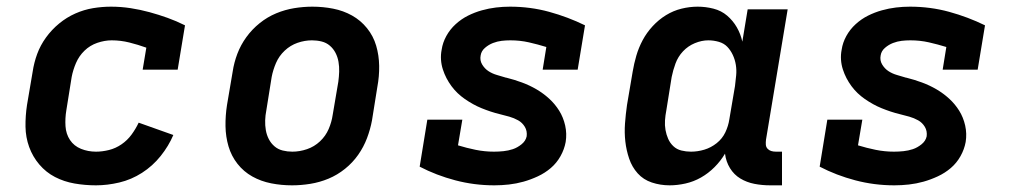

<svg xmlns="http://www.w3.org/2000/svg" viewBox="-20 -548 3040 576"><path d="M268 8Q235 8 203.5 2.5Q172 -3 145 -17Q118 -31 98 -54.5Q78 -78 67.5 -107Q57 -136 56.5 -168Q56 -200 61 -233L78 -333Q82 -360 91.5 -386Q101 -412 118 -435.5Q135 -459 157.5 -477.5Q180 -496 206 -507.5Q232 -519 259 -523.5Q286 -528 313 -528Q343 -528 372 -523.5Q401 -519 428.5 -511.5Q456 -504 482.5 -494.5Q509 -485 535 -472L513 -339H408L419 -405Q394 -414 368 -420.5Q342 -427 315 -427Q294 -427 272 -419.5Q250 -412 233.5 -396Q217 -380 208 -359Q199 -338 195 -317L179 -217Q175 -193 176.5 -169.5Q178 -146 190 -128Q202 -110 223 -101.5Q244 -93 268 -93Q287 -93 307 -98Q327 -103 344.5 -115Q362 -127 374.5 -144Q387 -161 396 -180L500 -143Q486 -110 462 -80Q438 -50 406 -29.5Q374 -9 338 -0.5Q302 8 268 8Z M856 8Q824 8 793.5 2Q763 -4 737 -18.5Q711 -33 692.5 -56.5Q674 -80 665.5 -109Q657 -138 656.5 -169.5Q656 -201 661 -233L678 -333Q682 -360 692 -386.5Q702 -413 719 -436.5Q736 -460 759 -478.5Q782 -497 808.5 -508Q835 -519 862.5 -523.5Q890 -528 917 -528Q949 -528 979.5 -522Q1010 -516 1036 -501.5Q1062 -487 1081 -463.5Q1100 -440 1108.5 -411Q1117 -382 1117.5 -350.5Q1118 -319 1112 -287L1096 -187Q1091 -160 1081 -133.5Q1071 -107 1054.5 -83.5Q1038 -60 1015 -41.5Q992 -23 965.5 -12Q939 -1 911 3.5Q883 8 856 8ZM857 -93Q879 -93 901 -100.5Q923 -108 940 -124Q957 -140 966 -161Q975 -182 978 -203L995 -303Q997 -318 997.5 -333Q998 -348 995.5 -362.5Q993 -377 986.5 -389.5Q980 -402 969.5 -411Q959 -420 945 -423.5Q931 -427 916 -427Q894 -427 872.5 -419.5Q851 -412 834 -396Q817 -380 808 -359Q799 -338 795 -317L779 -217Q776 -202 775.5 -187Q775 -172 777.5 -157.5Q780 -143 786.5 -130.5Q793 -118 803.5 -109Q814 -100 828 -96.5Q842 -93 857 -93Z M1463 8Q1403 8 1346 -7Q1289 -22 1239 -48L1262 -189H1367L1354 -112Q1380 -104 1407 -98.5Q1434 -93 1462 -93Q1476 -93 1490.5 -94.5Q1505 -96 1518.5 -100.5Q1532 -105 1544.5 -115Q1557 -125 1560 -139Q1562 -155 1554.5 -167.5Q1547 -180 1534.5 -187Q1522 -194 1508 -198Q1494 -202 1479.5 -205.5Q1465 -209 1451.5 -213.5Q1438 -218 1424.5 -223.5Q1411 -229 1398.5 -236Q1386 -243 1374.5 -251Q1363 -259 1353 -268.5Q1343 -278 1334.5 -289.5Q1326 -301 1319.5 -313.5Q1313 -326 1308.5 -340Q1304 -354 1303 -369Q1302 -384 1305 -399Q1308 -420 1319 -440Q1330 -460 1347 -475.5Q1364 -491 1384 -501Q1404 -511 1425.5 -517Q1447 -523 1468 -525.5Q1489 -528 1510 -528Q1571 -528 1627.5 -512.5Q1684 -497 1735 -472L1713 -339H1608L1619 -407Q1593 -415 1566.5 -421Q1540 -427 1511 -427Q1498 -427 1485 -425.5Q1472 -424 1459 -419Q1446 -414 1435 -404.5Q1424 -395 1422 -382Q1419 -367 1426.5 -354.5Q1434 -342 1445.5 -334.5Q1457 -327 1471 -323Q1485 -319 1498 -315H1499Q1523 -309 1546 -300.5Q1569 -292 1589.5 -280Q1610 -268 1627.5 -252Q1645 -236 1657.5 -216Q1670 -196 1675.5 -171.5Q1681 -147 1677 -122Q1673 -100 1661.5 -79.5Q1650 -59 1632.5 -44Q1615 -29 1593.5 -19Q1572 -9 1550.5 -3Q1529 3 1507 5.5Q1485 8 1463 8Z M1989 8Q1961 8 1935.5 -0.5Q1910 -9 1893 -28Q1876 -47 1867.5 -72Q1859 -97 1856 -123.5Q1853 -150 1855 -177.5Q1857 -205 1861 -233L1878 -333Q1882 -357 1889 -381Q1896 -405 1908 -427.5Q1920 -450 1938 -469.5Q1956 -489 1978 -502.5Q2000 -516 2024.5 -522Q2049 -528 2073 -528Q2097 -528 2120.5 -522Q2144 -516 2161.5 -501Q2179 -486 2190.5 -466Q2202 -446 2207 -423L2223 -520H2343L2278 -129Q2277 -121 2277.5 -114Q2278 -107 2282.5 -102Q2287 -97 2293.5 -95Q2300 -93 2308 -93H2326V8H2291Q2266 8 2243 3.5Q2220 -1 2201 -12.5Q2182 -24 2170 -43.5Q2158 -63 2155 -87Q2142 -65 2123.5 -46.5Q2105 -28 2083 -15.5Q2061 -3 2036.5 2.5Q2012 8 1989 8ZM2053 -93Q2073 -93 2093 -99Q2113 -105 2130 -118.5Q2147 -132 2156 -151Q2165 -170 2168 -190L2185 -290Q2187 -306 2188.5 -322Q2190 -338 2187.5 -353.5Q2185 -369 2178.5 -383Q2172 -397 2162 -407.5Q2152 -418 2136.5 -422.5Q2121 -427 2105 -427Q2085 -427 2064.5 -418.5Q2044 -410 2029 -394Q2014 -378 2006.5 -357.5Q1999 -337 1995 -317L1979 -217Q1976 -202 1975 -187Q1974 -172 1976.5 -158Q1979 -144 1984.5 -131.5Q1990 -119 2000 -109.5Q2010 -100 2024 -96.5Q2038 -93 2053 -93Z M2663 8Q2603 8 2546 -7Q2489 -22 2439 -48L2462 -189H2567L2554 -112Q2580 -104 2607 -98.5Q2634 -93 2662 -93Q2676 -93 2690.5 -94.5Q2705 -96 2718.5 -100.5Q2732 -105 2744.5 -115Q2757 -125 2760 -139Q2762 -155 2754.5 -167.5Q2747 -180 2734.5 -187Q2722 -194 2708 -198Q2694 -202 2679.5 -205.5Q2665 -209 2651.5 -213.5Q2638 -218 2624.5 -223.5Q2611 -229 2598.5 -236Q2586 -243 2574.5 -251Q2563 -259 2553 -268.5Q2543 -278 2534.5 -289.5Q2526 -301 2519.5 -313.5Q2513 -326 2508.5 -340Q2504 -354 2503 -369Q2502 -384 2505 -399Q2508 -420 2519 -440Q2530 -460 2547 -475.5Q2564 -491 2584 -501Q2604 -511 2625.5 -517Q2647 -523 2668 -525.5Q2689 -528 2710 -528Q2771 -528 2827.5 -512.5Q2884 -497 2935 -472L2913 -339H2808L2819 -407Q2793 -415 2766.5 -421Q2740 -427 2711 -427Q2698 -427 2685 -425.5Q2672 -424 2659 -419Q2646 -414 2635 -404.5Q2624 -395 2622 -382Q2619 -367 2626.5 -354.5Q2634 -342 2645.5 -334.5Q2657 -327 2671 -323Q2685 -319 2698 -315H2699Q2723 -309 2746 -300.5Q2769 -292 2789.5 -280Q2810 -268 2827.5 -252Q2845 -236 2857.5 -216Q2870 -196 2875.5 -171.5Q2881 -147 2877 -122Q2873 -100 2861.5 -79.5Q2850 -59 2832.5 -44Q2815 -29 2793.5 -19Q2772 -9 2750.5 -3Q2729 3 2707 5.5Q2685 8 2663 8Z"/></svg>

Font: Iosevka Etoile
Style: Bold Italic
Weight: 700
Italic angle: -9°
Designer: Belleve Invis
Foundry: Belleve Invis
Version: Version 28.1.0; ttfautohint (v1.8.4)